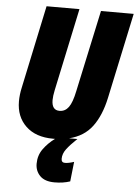

<svg xmlns="http://www.w3.org/2000/svg" viewBox="-62 -761 759 1058"><g transform="rotate(5 317.0 -232.5)"><path d="M280 249Q328 249 366 236L378 127Q348 137 328 137Q308 137 308 116Q308 88 327.5 62Q347 36 385 0H339Q421 -20 466.5 -81Q512 -142 533 -240L634 -714H453L356 -263Q343 -199 323.5 -172.5Q304 -146 273 -146Q230 -146 230 -202Q230 -224 237 -257L334 -714H152L55 -256Q46 -216 46 -179Q46 -94 100.5 -42Q155 10 251 10Q256 10 262 10Q224 38 198.5 73.5Q173 109 173 155Q173 195 199.5 222Q226 249 280 249Z"/></g></svg>

Font: Noto Sans Display SemiCondensed Black
Style: Italic
Weight: 900
Width: 4
Designer: Monotype Design team
Foundry: Monotype Imaging Inc.
Version: 1.000